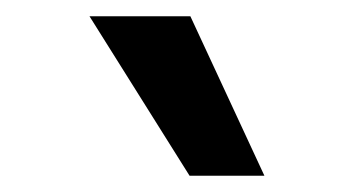

<svg xmlns="http://www.w3.org/2000/svg" viewBox="-20 -771 440 236"><path d="M213 -555 90 -751H214L305 -555Z"/></svg>

Font: Host Grotesk
Style: Bold Italic
Weight: 700
Italic angle: -8°
Designer: Doğukan Karapınar
Foundry: Element Type
Version: Version 1.003; ttfautohint (v1.8.4.7-5d5b)